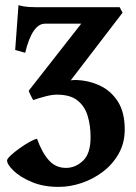

<svg xmlns="http://www.w3.org/2000/svg" viewBox="-20 -482 526 741"><path d="M461.4 17.6Q461.4 69.3 438.5 110.4Q415.5 151.4 377.9 180.2Q340.3 209 295.4 224.1Q250.5 239.3 206.1 239.3Q147.5 239.3 102.8 220.5Q58.1 201.7 32.7 177.2Q7.3 152.8 7.3 137.2Q7.3 130.9 21.2 117.9Q35.2 105 55.2 90.6Q75.2 76.2 94 65.7Q112.8 55.2 123 53.7Q142.1 106.9 168.5 136.5Q194.8 166 234.9 166Q271 166 300.3 138.4Q329.6 110.8 329.6 47.4Q329.6 3.4 318.6 -33.9Q307.6 -71.3 279.5 -94Q251.5 -116.7 199.7 -116.7Q181.2 -116.7 157.5 -110.6Q133.8 -104.5 107.9 -95.7Q104.5 -101.1 98.1 -114.5Q91.8 -127.9 90.8 -131.8L293.5 -390.6H153.8Q104.5 -390.6 77.1 -278.3L38.6 -289.1L51.3 -461.9Q72.3 -456.1 91.6 -455.1Q110.8 -454.1 142.1 -454.1H441.9L453.1 -433.1L252.9 -171.9Q256.3 -172.4 261.7 -172.9Q267.1 -173.3 270 -173.3Q319.8 -172.4 363.5 -152.6Q407.2 -132.8 434.3 -91.1Q461.4 -49.3 461.4 17.6Z"/></svg>

Font: Gentium Book Plus
Style: Bold
Weight: 700
Designer: Victor Gaultney, Annie Olsen, Iska Routamaa, Becca Hirsbrunner
Foundry: SIL International
Version: Version 6.101